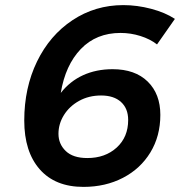

<svg xmlns="http://www.w3.org/2000/svg" viewBox="-20 -726 713 752"><path d="M75 -254Q75 -382 125 -485Q175 -588 264 -647Q353 -706 463 -706Q517 -706 572 -691.5Q627 -677 665 -652L595 -552Q568 -573 530 -585Q492 -597 452 -597Q357 -597 296.5 -534Q236 -471 218 -362Q254 -408 305.5 -431.5Q357 -455 421 -455Q509 -455 558.5 -406.5Q608 -358 608 -276Q608 -193 569 -129Q530 -65 461.5 -29.5Q393 6 307 6Q196 6 135.5 -63Q75 -132 75 -254ZM482 -256Q482 -301 454 -326.5Q426 -352 376 -352Q328 -352 290 -331Q252 -310 230.5 -275.5Q209 -241 209 -202Q209 -162 237.5 -134.5Q266 -107 322 -107Q392 -107 437 -148Q482 -189 482 -256Z"/></svg>

Font: Gontserrat Medium
Style: Italic
Weight: 500
Italic angle: -11.3°
Designer: Julieta Ulanovsky
Foundry: Julieta Ulanovsky
Version: Version 6.001